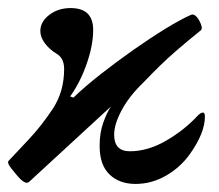

<svg xmlns="http://www.w3.org/2000/svg" viewBox="-39 -445 543 476"><path d="M297 11Q257 11 232.5 -12.5Q208 -36 208 -83Q208 -116 217 -141Q226 -166 236 -181L33 6Q23 15 0 -14Q-13 -29 -17 -36.5Q-21 -44 -17 -47L31 -98Q64 -133 92 -175.5Q120 -218 120 -274Q120 -301 101 -312Q83 -323 72 -338Q61 -353 61 -368Q61 -391 83 -408Q105 -425 136 -425Q192 -425 192 -371Q192 -333 176 -287Q160 -241 135 -206L143 -203Q171 -230 210.5 -261Q250 -292 292 -321.5Q334 -351 371.5 -374Q409 -397 434 -408Q444 -413 455 -394Q465 -375 459 -370Q422 -340 399.5 -320.5Q377 -301 358.5 -283Q340 -265 314 -238Q281 -206 262.5 -171.5Q244 -137 244 -111Q244 -70 283 -70Q327 -70 371.5 -95.5Q416 -121 449 -156Q458 -166 464 -166Q469 -166 469 -156Q469 -115 431 -62Q408 -30 372.5 -9.5Q337 11 297 11Z"/></svg>

Font: Junicode SmExp
Style: Bold Italic
Weight: 700
Width: 6
Italic angle: -11°
Designer: Peter S. Baker
Version: Version 2.205; ttfautohint (v1.8.4)